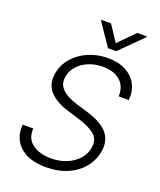

<svg xmlns="http://www.w3.org/2000/svg" viewBox="-170 -1045 969 1163"><g transform="rotate(20 314.5 -464.0)"><path d="M535.9 -541.5Q538.4 -605.5 498 -641.7Q457.7 -677.9 385.3 -677.9Q334.9 -677.9 293.1 -660.3Q251.4 -642.8 224.6 -612.2Q197.8 -581.7 191.4 -542.6Q185 -504.3 202.4 -478.5Q219.8 -452.8 250.4 -436.4Q280.9 -420.1 314.3 -410.2L387.8 -388.1Q420.5 -378.6 452.8 -363.6Q485.1 -348.7 510.5 -326.2Q535.9 -303.6 547.9 -271.1Q560 -238.6 552.6 -193.2Q542.6 -134.2 505.1 -87.7Q467.7 -41.2 407.1 -14.4Q346.6 12.4 266.7 12.4Q155.5 12.4 97.8 -41.5Q40.1 -95.5 48.3 -181.8H116.5Q110.8 -117.2 157 -82.7Q203.1 -48.3 276.6 -48.3Q331.3 -48.3 376.6 -66.6Q421.9 -84.9 451.5 -117.7Q481.2 -150.6 488.3 -194.2Q497.9 -250 460.4 -279.8Q422.9 -309.7 358.3 -329.2L275.2 -354.8Q193.9 -380 154.3 -424.9Q114.7 -469.8 126.1 -539.8Q136.4 -599.1 175.1 -643.5Q213.8 -687.9 271.7 -712.7Q329.5 -737.6 396.7 -737.6Q464.5 -737.6 512.3 -712.4Q560 -687.1 583.3 -642.9Q606.5 -598.7 600.5 -541.5ZM340.9 -941.4 408.7 -838.4 510.3 -941.4H572.4L571.4 -936.4L427.9 -793.7H375L278.1 -936.4L278.8 -941.4Z"/></g></svg>

Font: Inter Light  BETA
Style: Italic
Weight: 300
Italic angle: 9.39999°
Designer: Rasmus Andersson
Foundry: rsms
Version: Version 3.011;git-f93a4a705